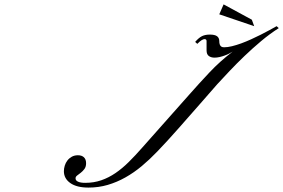

<svg xmlns="http://www.w3.org/2000/svg" viewBox="-20 -851 1283 870"><path d="M864.3 -661.1Q880.9 -680.2 895.5 -687.3Q910.2 -694.3 930.7 -694.3Q953.6 -694.3 963.6 -686.8Q973.6 -679.2 973.6 -665Q973.6 -655.8 975.6 -650.1Q977.5 -644.5 980.7 -641.6Q983.9 -638.7 987.5 -637.7Q991.2 -636.7 995.1 -636.7Q1011.2 -636.7 1031.2 -641.6Q1051.3 -646.5 1073.2 -654.5Q1095.2 -662.6 1117.9 -672.9Q1140.6 -683.1 1161.6 -693.8Q1182.6 -704.6 1201.2 -714.6Q1219.7 -724.6 1233.4 -732.4L1243.2 -723.6Q1202.6 -697.8 1163.3 -664.8Q1124 -631.8 1088.1 -597.4Q1052.2 -563 1020.5 -529.5Q988.8 -496.1 963.9 -468.8Q949.2 -452.1 929.7 -429.7Q910.2 -407.2 887.2 -381.1Q864.3 -355 839.4 -326.7Q814.5 -298.3 789.3 -269.8Q764.2 -241.2 739.3 -214.1Q714.4 -187 692.4 -164.1Q658.2 -128.4 622.6 -98.6Q586.9 -68.8 548.3 -47.1Q509.8 -25.4 468.3 -13.2Q426.8 -1 380.9 -1Q327.6 -1 298.6 -21.5Q269.5 -42 269.5 -75.2Q269.5 -87.4 273.4 -100.3Q277.3 -113.3 285.4 -123.8Q293.5 -134.3 305.4 -140.9Q317.4 -147.5 333 -147.5Q350.6 -147.5 360.4 -138.2Q370.1 -128.9 370.1 -111.3Q370.1 -95.2 362.5 -85.2Q355 -75.2 346.2 -68.4Q337.4 -61.5 329.8 -55.9Q322.3 -50.3 322.3 -43Q322.3 -32.7 334 -27.6Q345.7 -22.5 366.2 -22.5Q405.3 -22.5 439 -34.2Q472.7 -45.9 503.4 -66.9Q534.2 -87.9 563.7 -117.2Q593.3 -146.5 624 -181.6Q671.4 -235.4 726.3 -296.9Q781.2 -358.4 838.9 -423.8Q882.3 -473.1 929.2 -522.9Q976.1 -572.8 1034.2 -617.2Q1028.3 -613.3 1018.8 -608.4Q1009.3 -603.5 998 -599.4Q986.8 -595.2 974.9 -592.5Q962.9 -589.8 952.1 -589.8Q936.5 -589.8 926.3 -597.2Q916 -604.5 916 -623V-665Q916 -669.4 913.6 -671.6Q911.1 -673.8 907.2 -673.8Q901.9 -673.8 894.3 -669.4Q886.7 -665 874 -652.3ZM973.6 -786.1 993.2 -831.1 1121.1 -761.7 1131.8 -732.4Z"/></svg>

Font: Meie Script
Style: Regular
Weight: 400
Version: Version 1.001